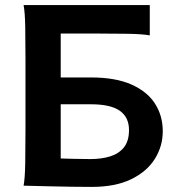

<svg xmlns="http://www.w3.org/2000/svg" viewBox="-20 -733 731 758"><path d="M73.2 -712.9H571.3V-593.3Q542 -598.6 486.3 -599.6Q430.7 -600.6 358.4 -600.6H219.7V-427.2H339.4Q436 -427.2 498.8 -399.4Q561.5 -371.6 592 -323.7Q622.6 -275.9 622.6 -214.8Q622.6 -155.8 591.3 -105.7Q560.1 -55.7 497.8 -25.4Q435.5 4.9 341.8 4.9Q304.7 4.9 258.8 4.2Q212.9 3.4 170.4 2.4Q127.9 1.5 100.6 0.7Q73.2 0 73.2 0Q78.6 -29.3 79.6 -89.6Q80.6 -149.9 80.6 -222.2V-500.5Q80.6 -572.8 79.6 -628.2Q78.6 -683.6 73.2 -712.9ZM219.7 -321.3V-107.4Q231.9 -106.9 266.1 -106Q300.3 -105 336.9 -105Q379.4 -105 413.8 -115.2Q448.2 -125.5 468.8 -150.6Q489.3 -175.8 489.3 -219.7Q489.3 -270 452.9 -295.7Q416.5 -321.3 339.4 -321.3Z"/></svg>

Font: Andika
Style: Bold
Weight: 700
Designer: Victor Gaultney, Annie Olsen, Julie Remington, Don Collingsworth, Eric Hays, Becca Hirsbrunner
Foundry: SIL International
Version: Version 6.101